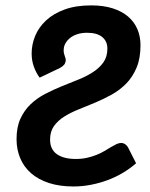

<svg xmlns="http://www.w3.org/2000/svg" viewBox="-20 -675 547 702"><path d="M125 -391.1Q111.8 -408.7 103.8 -431.2Q95.7 -453.6 95.7 -479.5Q95.7 -512.2 108.6 -543.7Q121.6 -575.2 148.2 -600.1Q174.8 -625 215.8 -640.1Q256.8 -655.3 313.5 -655.3Q358.4 -655.3 392.1 -644.5Q425.8 -633.8 448.5 -614.3Q471.2 -594.7 482.4 -568.1Q493.7 -541.5 493.7 -509.8Q493.7 -461.9 479.5 -428Q465.3 -394 442.1 -370.1Q418.9 -346.2 389.2 -329.6Q359.4 -313 328.4 -300Q297.4 -287.1 267.6 -275.1Q237.8 -263.2 214.6 -248.5Q191.4 -233.9 177.2 -213.9Q163.1 -193.8 163.1 -164.6Q163.1 -128.9 188 -111.3Q212.9 -93.8 256.8 -93.8Q279.8 -93.8 298.6 -98.1Q317.4 -102.5 333.3 -108.9Q349.1 -115.2 362.1 -123Q375 -130.9 385.7 -137.2Q396.5 -143.6 405.5 -147.9Q414.6 -152.3 422.4 -152.3Q430.7 -152.3 437.3 -147.9Q443.8 -143.6 447.8 -136.7L477.5 -78.1Q456.1 -59.1 429.4 -43.2Q402.8 -27.3 373.3 -16.4Q343.8 -5.4 312 0.7Q280.3 6.8 248.5 6.8Q197.8 6.8 158.9 -5.9Q120.1 -18.6 93.8 -41.5Q67.4 -64.5 54 -96.4Q40.5 -128.4 40.5 -166.5Q40.5 -210 54.7 -241Q68.8 -272 92.3 -294.2Q115.7 -316.4 145.5 -331.8Q175.3 -347.2 206.5 -359.9Q237.8 -372.6 267.6 -384.5Q297.4 -396.5 320.8 -411.9Q344.2 -427.2 358.4 -447.5Q372.6 -467.8 372.6 -497.6Q372.6 -523.9 353.8 -539.6Q335 -555.2 298.3 -555.2Q279.3 -555.2 263.7 -550.3Q248 -545.4 237.1 -536.9Q226.1 -528.3 219.7 -517.3Q213.4 -506.3 212.9 -494.1Q212.4 -486.8 213.6 -481.2Q214.8 -475.6 216.6 -470.7Q218.3 -465.8 219.5 -461.7Q220.7 -457.5 220.2 -453.1Q219.2 -443.8 213.9 -437.7Q208.5 -431.6 198.7 -426.3Z"/></svg>

Font: Carlito
Style: Bold Italic
Weight: 700
Italic angle: -7°
Designer: Lukasz Dziedzic
Foundry: tyPoland Lukasz Dziedzic
Version: Version 1.104